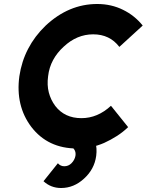

<svg xmlns="http://www.w3.org/2000/svg" viewBox="-20 -732 735 962"><path d="M424 -75 326 -1Q342 2 352 17Q361 30 358 49Q354 70 338 86Q323 101 302 101Q283 101 270 86Q270 86 252 108.5Q234 131 198 176Q235 210 286 210Q350 210 401 163Q453 116 462 49Q472 -28 424 -75ZM467 -712Q324 -712 208 -603Q154 -551 121 -487.5Q88 -424 77 -350Q67 -276 82 -212.5Q97 -149 137 -96Q220 12 366 12Q438 12 502 -16Q535 -31 565.5 -50.5Q596 -70 622 -95L536 -202Q469 -140 388 -140Q304 -140 257 -201Q234 -232 224.5 -269Q215 -306 221 -350Q226 -394 246 -431Q266 -468 299 -498Q365 -560 447 -560Q530 -560 578 -497L695 -604Q675 -629 650 -649Q625 -669 596 -683Q568 -697 535.5 -704.5Q503 -712 467 -712Z"/></svg>

Font: Unageo
Style: ExtraBold-Italic
Weight: 800
Designer: Richard Sepsi
Foundry: Richard Sepsi
Version: Version 2.000